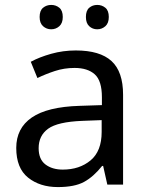

<svg xmlns="http://www.w3.org/2000/svg" viewBox="-20 -750 601 780"><path d="M288 -545Q386 -545 433 -502Q480 -459 480 -365V0H416L399 -76H395Q360 -32 321.5 -11Q283 10 215 10Q142 10 94 -28.5Q46 -67 46 -149Q46 -229 109 -272.5Q172 -316 303 -320L394 -323V-355Q394 -422 365 -448Q336 -474 283 -474Q241 -474 203 -461.5Q165 -449 132 -433L105 -499Q140 -518 188 -531.5Q236 -545 288 -545ZM314 -259Q214 -255 175.5 -227Q137 -199 137 -148Q137 -103 164.5 -82Q192 -61 235 -61Q303 -61 348 -98.5Q393 -136 393 -214V-262ZM141 -681Q141 -707 155 -718.5Q169 -730 188 -730Q207 -730 221 -718.5Q235 -707 235 -681Q235 -656 221 -643.5Q207 -631 188 -631Q169 -631 155 -643.5Q141 -656 141 -681ZM329 -681Q329 -707 342.5 -718.5Q356 -730 375 -730Q394 -730 408 -718.5Q422 -707 422 -681Q422 -656 408 -643.5Q394 -631 375 -631Q356 -631 342.5 -643.5Q329 -656 329 -681Z"/></svg>

Font: Noto Sans Imperial Aramaic
Style: Regular
Weight: 400
Designer: Monotype Design Team
Foundry: Monotype Imaging Inc.
Version: Version 2.001; ttfautohint (v1.8.4.7-5d5b)